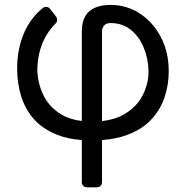

<svg xmlns="http://www.w3.org/2000/svg" viewBox="-20 -573 772 797"><path d="M403.4 183.6V8.5Q465.2 3.6 509.2 -13.5Q570.7 -36.6 608 -77.1Q646.3 -117.9 663 -169Q680.4 -220.2 680.4 -277Q680.4 -356.2 648.1 -418.3Q615.8 -480.5 560.7 -516.7Q505.7 -552.6 438.9 -552.6Q381.4 -552.6 350.5 -525.9Q319.6 -498.9 319.6 -440.3V-70.7Q267.4 -77.1 231.5 -99.8Q181.8 -131 158.4 -181.8Q134.9 -232.6 134.9 -288.4Q136.7 -332.7 147 -367.5Q157.7 -403.4 176.8 -433.2Q190.3 -454.5 211.3 -476.2Q217.3 -482.2 217.3 -490.8Q217.3 -498.2 213.1 -503.6L187.5 -536.6Q181.1 -544.4 171.2 -544.4Q163.4 -544.4 157.7 -539.8Q127.5 -515.6 106.2 -484Q78.8 -444.2 65 -394.2Q51.1 -344.8 51.1 -288.4Q51.1 -228 67.8 -173.7Q84.5 -119.7 120.7 -78.5Q157.7 -37.3 216.6 -13.8Q259.2 3.6 319.6 8.5Q337 9.9 360.8 9.9Q385.3 9.9 403.4 8.5V-70.3Q383.2 -68.2 360.8 -68.2Q338.1 -68.2 319.6 -70.7V183.6Q319.6 192.5 325.8 198.5Q332 204.5 340.6 204.5H382.8Q391.3 204.5 397.4 198.5Q403.4 192.5 403.4 183.6ZM403.4 -443.2Q403.4 -456.7 412.3 -467.3Q420.8 -477.3 438.9 -477.3Q487.2 -477.3 522 -449.9Q556.5 -422.6 576 -376.8Q595.5 -330.3 596.6 -277Q596.6 -225.1 572.1 -177.2Q547.6 -128.9 495.4 -98.7Q458.5 -76.7 403.4 -70.3Z"/></svg>

Font: DeltaSans
Style: Regular
Weight: 400
Designer: Rasmus Andersson
Foundry: rsms
Version: Version 3.012